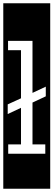

<svg xmlns="http://www.w3.org/2000/svg" viewBox="-32 -937 326 1170"><path d="M-12 -917H274V213H-12ZM244 0V-57H166V-312L247 -350V-409L166 -371V-688H17V-631H96V-338L15 -301V-242L96 -280V-57H18V0Z"/></svg>

Font: Zilla Slab Regular Highlight
Style: Regular
Weight: 410
Designer: Typotheque Type Foundry
Foundry: Typotheque type foundry
Version: Version 1.0; 2017